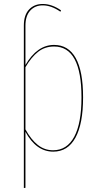

<svg xmlns="http://www.w3.org/2000/svg" viewBox="-20 -754 501 966"><path d="M398 -264Q398 -131 359.5 -61Q321 9 248 9Q162 9 108 -91V191L100 192V-626Q100 -678 126 -706Q152 -734 195 -734Q241 -734 287 -702L284 -695Q238 -727 195 -727Q156 -727 132 -700.5Q108 -674 108 -625V-427Q167 -528 252 -528Q324 -528 361 -462Q398 -396 398 -264ZM390 -264Q390 -520 252 -520Q206 -520 172 -493.5Q138 -467 108 -416V-103Q136 -52 170 -25Q204 2 247 2Q317 2 353.5 -66Q390 -134 390 -264Z"/></svg>

Font: Fira Sans Compressed Eight
Style: Regular
Weight: 100
Width: 1
Designer: bBox Type GmbH & Carrois Corporate GbR & Edenspiekermann AG
Foundry: bBox Type GmbH & Carrois Corporate GbR & Edenspiekermann AG
Version: Version 4.301